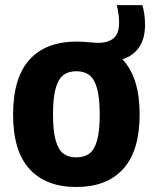

<svg xmlns="http://www.w3.org/2000/svg" viewBox="-20 -718 595 748"><path d="M457 -487Q524 -416 524 -272.5Q524 -130.5 460 -60Q396 10.5 277.5 10.5Q159 10.5 95 -59.5Q31 -129.5 31 -271Q31 -415 94.8 -485.5Q158.5 -556 278.5 -556Q301 -556 331 -553Q354 -551 360.5 -551Q401.5 -551 422.8 -569.2Q444 -587.5 444 -629Q444 -662 435 -698H534.5Q545 -664.5 545 -621Q545 -567.5 522 -534Q499 -500.5 457 -487ZM368.5 -271Q368.5 -337 358 -374Q347.5 -411 327.8 -425.8Q308 -440.5 277.5 -440.5Q247 -440.5 227.2 -425.8Q207.5 -411 197 -374.5Q186.5 -338 186.5 -273Q186.5 -207.5 197 -170.8Q207.5 -134 227 -119.5Q246.5 -105 277.5 -105Q308.5 -105 328 -119.5Q347.5 -134 358 -170.2Q368.5 -206.5 368.5 -271Z"/></svg>

Font: Encode Sans Semi Condensed
Style: Bold
Weight: 700
Width: 4
Designer: Multiple Designers
Foundry: Impallari Type
Version: Version 2.000